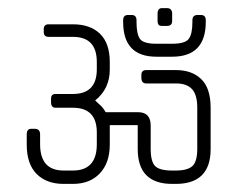

<svg xmlns="http://www.w3.org/2000/svg" viewBox="-20 -481 608 474"><path d="M392 -417H380Q373 -417 371 -420.5Q369 -424 369 -429V-447Q369 -461 380 -461H392Q405 -461 405 -447V-429Q405 -417 392 -417ZM405 -341H366Q284 -341 284 -427V-431Q284 -444 296 -444H305Q317 -444 317 -431V-427Q317 -397 325.5 -385Q334 -373 366 -373H405Q437 -373 446 -385Q455 -397 455 -427V-431Q455 -438 458.5 -441Q462 -444 467 -444H476Q488 -444 488 -431V-427Q488 -341 405 -341ZM414 -27H405Q320 -27 320 -113V-172H251V-124Q251 -79 226.5 -53Q202 -27 160 -27H137Q95 -27 70.5 -51.5Q46 -76 46 -124V-149Q46 -163 57 -163H66Q79 -163 79 -149V-125Q79 -60 137 -60H160Q219 -60 219 -125V-154Q219 -215 160 -215H117Q106 -215 106 -229V-237Q106 -249 117 -249H160Q219 -249 219 -310V-328Q219 -390 160 -390H100Q88 -390 88 -402V-409Q88 -421 100 -421H160Q203 -421 227 -397.5Q251 -374 251 -328V-309Q251 -262 215 -233Q225 -224 230 -219Q235 -214 241 -204H321Q352 -204 352 -171V-114Q352 -82 363 -71Q374 -60 405 -60H414Q443 -60 455 -71Q467 -82 467 -114V-215Q467 -247 454 -261Q441 -275 415 -275H341Q329 -275 329 -289V-296Q329 -308 341 -308H414Q454 -308 477 -285.5Q500 -263 500 -215V-113Q500 -27 414 -27Z"/></svg>

Font: Chathura
Style: Regular
Weight: 400
Designer: Appaji Ambarisha Darbha
Foundry: Aditya Fonts
Version: Version 1.001 2016